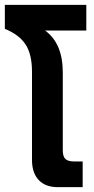

<svg xmlns="http://www.w3.org/2000/svg" viewBox="-25 -772 386 792"><path d="M107 -112V-476Q107 -548 80.5 -588.5Q54 -629 -5 -653V-752H331V-646H161Q234 -593 234 -473V-152Q234 -126 245 -116Q256 -106 281 -106H316V0H214Q162 0 134.5 -29.5Q107 -59 107 -112Z"/></svg>

Font: Prompt Medium
Style: Regular
Weight: 500
Designer: Katatrad Team
Foundry: CadsonDemak
Version: Version 1.001